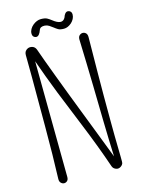

<svg xmlns="http://www.w3.org/2000/svg" viewBox="-137 -1013 797 1089"><g transform="rotate(-15 261.5 -468.5)"><path d="M448.2 -765.1Q445.3 -522 445.3 -421.1Q445.3 -320.3 445.6 -273.2Q445.8 -226.1 446.3 -183.6Q447.3 -93.8 448.5 -60.8Q449.7 -27.8 446.8 -21.5Q443.8 -15.1 439 -10.7Q418.9 7.3 396.5 -7.3Q387.7 -13.2 383.8 -24.9Q340.8 -150.9 280.3 -298.6Q219.7 -446.3 195.8 -507.3Q152.3 -618.2 120.1 -710.4L126.5 -29.3Q126.5 -14.2 118.7 -6.8Q110.8 0.5 100.8 0.5Q90.8 0.5 82.3 -7.6Q73.7 -15.6 74.2 -31.7Q79.1 -166 79.1 -337.9V-627.4Q79.1 -703.1 78.1 -757.8Q78.1 -775.9 89.1 -785.4Q100.1 -794.9 112.3 -794.9Q139.6 -794.9 148.4 -769Q157.2 -743.2 173.3 -699.5Q189.5 -655.8 209.5 -602.3Q229.5 -548.8 252.4 -489Q275.4 -429.2 298.3 -369.9Q321.3 -310.5 342.8 -254.9Q364.3 -199.2 381.8 -153.8Q399.4 -108.4 411.6 -76.2Q412.1 -74.7 412.6 -73.7Q408.7 -169.4 406.2 -282.2Q403.8 -419.4 402.1 -487.8Q400.4 -556.2 398.7 -626.2Q397 -696.3 394.5 -765.1Q394.5 -780.8 403.1 -788.3Q411.6 -795.9 421.9 -795.9Q432.1 -795.9 440.2 -788.3Q448.2 -780.8 448.2 -765.1ZM344.7 -906.2Q354.5 -936.5 372.1 -936.5Q380.4 -936.5 387.2 -930.2Q394 -923.8 394 -911.4Q394 -898.9 387.7 -886.7Q381.3 -874.5 371.1 -865.2Q349.1 -846.2 326.7 -846.2Q304.2 -846.2 292.7 -853Q281.2 -859.9 271 -868.2Q260.7 -876.5 249.5 -883.5Q238.3 -890.6 225.1 -891.6Q197.8 -893.1 191.9 -875Q180.2 -841.8 162.6 -841.8Q154.3 -841.8 147.5 -848.1Q140.6 -854.5 140.6 -867.4Q140.6 -880.4 147.5 -892.6Q154.3 -904.8 165.5 -914.1Q189 -933.1 212.9 -933.1Q236.8 -933.1 249.3 -926.3Q261.7 -919.4 272 -911.1Q324.7 -868.7 344.7 -906.2Z"/></g></svg>

Font: Pompiere 
Style: Regular
Weight: 400
Designer: Karolina Lach
Foundry: Sorkin Type Co.
Version: Version 1.002